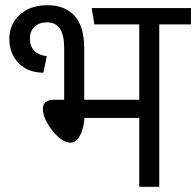

<svg xmlns="http://www.w3.org/2000/svg" viewBox="-20 -719 755 739"><path d="M715 -688V-625H593V0H516V-265H305Q302 -223 287.5 -196.5Q273 -170 252 -170Q218 -170 181.5 -216.5Q145 -263 145 -300Q145 -335 188 -335H227V-535Q227 -633 161 -633Q131 -633 113 -616Q95 -599 95 -570Q95 -541 112 -523.5Q129 -506 160 -503L147 -439Q86 -440 51 -476.5Q16 -513 16 -570Q16 -626 56.5 -662.5Q97 -699 162 -699Q230 -699 267 -658Q304 -617 304 -535V-335H516V-625H343L333 -688Z"/></svg>

Font: FiraGO Book
Style: Regular
Weight: 350
Designer: bBox Type
Foundry: bBox Type GmbH
Version: Version 1.001;PS 001.001;hotconv 1.0.88;makeotf.lib2.5.64775